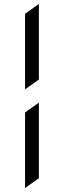

<svg xmlns="http://www.w3.org/2000/svg" viewBox="-20 -737 328 973"><path d="M107 -284V-667L177 -717V-334ZM107 216V-167L177 -217V166Z"/></svg>

Font: Wittgenstein SemiBold
Style: Regular
Weight: 600
Designer: Jörg Drees
Foundry: Jörg Drees
Version: Version 1.500